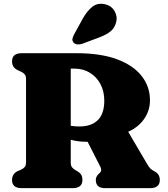

<svg xmlns="http://www.w3.org/2000/svg" viewBox="-20 -976 872 996"><path d="M758 -455.5Q758 -403 728 -359.5Q698 -316 645 -292.5L742.5 -126.5Q752 -110 759.5 -102.2Q767 -94.5 782 -87Q809 -73 809 -42.5Q809 0 758.5 0H525Q477 0 477 -42.5Q477 -60 492.5 -74.5L497.5 -79Q510.5 -90.5 501 -110L434.5 -240.5Q432.5 -240.5 430 -240.5Q407 -240.5 386 -243.2Q365 -246 347 -251V-134Q347 -117 353 -109Q359 -101 370.5 -94L382.5 -87Q397 -78 402.2 -67.8Q407.5 -57.5 407.5 -42.5Q407.5 0 357 0H92.5Q42.5 0 42.5 -42.5Q42.5 -74.5 72 -88.5L89.5 -96Q101.5 -101.5 108.2 -109.8Q115 -118 115 -134V-566Q115 -582 108.2 -590.2Q101.5 -598.5 89.5 -604L72 -612Q42.5 -625.5 42.5 -657.5Q42.5 -700 92.5 -700H378Q501.5 -700 586.2 -668.8Q671 -637.5 714.5 -582.2Q758 -527 758 -455.5ZM347 -620V-323.5Q366 -320 392.5 -320Q454 -320 487.5 -353Q521 -386 521 -454Q521 -502 501.2 -539.5Q481.5 -577 446.5 -598.5Q411.5 -620 366.5 -620ZM410 -880.5Q432 -919.5 459.2 -941Q486.5 -962.5 525 -954Q558.5 -946 574.2 -918.5Q590 -891 583 -863Q576 -832.5 554.5 -814.2Q533 -796 492.5 -781L407 -749Q394.5 -744.5 381.5 -745.8Q368.5 -747 361 -756Q353.5 -765.5 356.2 -776.5Q359 -787.5 365.5 -799.5Z"/></svg>

Font: Fraunces 9pt S050 Black
Style: Regular
Weight: 900
Version: Version 1.000; ttfautohint (v1.8.3)